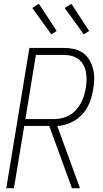

<svg xmlns="http://www.w3.org/2000/svg" viewBox="-20 -986 540 1006"><path d="M399 0H357L238 -326H107L53 0H13L134 -735H316Q343 -735 369 -729Q395 -723 415.5 -708Q436 -693 449 -671Q462 -649 468 -623.5Q474 -598 473.5 -571Q473 -544 468 -517Q464 -494 457.5 -471Q451 -448 439 -426Q427 -404 409.5 -385.5Q392 -367 370.5 -354Q349 -341 326 -334Q303 -327 280 -326ZM113 -362H262Q283 -362 303 -366.5Q323 -371 342.5 -381.5Q362 -392 377 -408.5Q392 -425 402.5 -443.5Q413 -462 419.5 -482.5Q426 -503 429 -523Q433 -544 433.5 -565.5Q434 -587 430.5 -607Q427 -627 417.5 -645Q408 -663 392.5 -675Q377 -687 357.5 -692.5Q338 -698 316 -698H168ZM419 -806 319 -944 354 -966 447 -824ZM249 -806 149 -944 184 -966 277 -824Z"/></svg>

Font: Iosevka Extralight
Style: Italic
Weight: 200
Italic angle: -9°
Monospace: yes
Designer: Belleve Invis
Foundry: Belleve Invis
Version: Version 32.5.0; ttfautohint (v1.8.4)